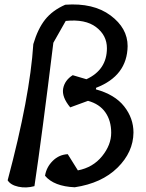

<svg xmlns="http://www.w3.org/2000/svg" viewBox="-20 -832 649 853"><path d="M371 -384 292 -355Q254 -401 260.5 -438Q267 -475 303 -498L364 -480Q455 -522 455 -618Q455 -675 407 -711.5Q359 -748 272 -739L217 -642Q166 -226 133 -5Q96 5 61.5 -2.5Q27 -10 14 -31Q113 -402 128 -636Q148 -704 180.5 -745Q213 -786 270 -811Q395 -820 471 -763.5Q547 -707 547 -627Q545 -495 407 -442L406 -435Q490 -412 531.5 -359.5Q573 -307 573 -243Q572 -156 502 -87Q432 -18 312 0Q220 -4 180 -51Q186 -89 214 -117Q242 -145 281 -147L326 -75Q393 -88 433.5 -138Q474 -188 474 -242Q474 -296 448 -333Q422 -370 371 -384Z"/></svg>

Font: Tillana Medium
Style: Regular
Weight: 500
Designer: Lipi Raval (Devanagari, Latin), Jonny Pinhorn (Latin)
Foundry: Indian Type Foundry
Version: Version 2.003;PS 1.0;hotconv 1.0.79;makeotf.lib2.5.61930; tt